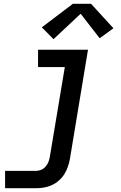

<svg xmlns="http://www.w3.org/2000/svg" viewBox="-20 -784 640 1019"><path d="M7 215V123H170Q185 123 199 117Q213 111 223 99Q233 87 238 73Q243 59 245 45L324 -428H182V-520H447L351 60Q347 81 340 101.5Q333 122 321 141Q309 160 291.5 175Q274 190 254 199Q234 208 212.5 211.5Q191 215 170 215ZM264 -576 202 -639 367 -764H463L582 -634L509 -581L408 -711Z"/></svg>

Font: Iosevka SS04 Semibold Extended
Style: Italic
Weight: 600
Width: 7
Italic angle: -9°
Monospace: yes
Designer: Belleve Invis
Foundry: Belleve Invis
Version: Version 19.0.0; ttfautohint (v1.8.4)